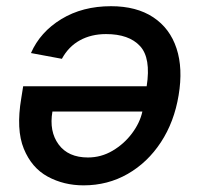

<svg xmlns="http://www.w3.org/2000/svg" viewBox="-20 -576 629 604"><path d="M329.2 -556.5Q409.4 -556.5 462 -521.7Q514.6 -486.9 535.3 -423.8Q556.1 -360.8 541.9 -276.3Q528.1 -192.5 486.2 -128.6Q444.2 -64.6 381.6 -28.8Q318.9 7.1 242.9 7.1Q180.8 7.1 130.1 -20.4Q79.5 -47.9 54.9 -108.1Q30.2 -168.3 46.9 -267L52.9 -304.7H441.4Q455.3 -393.5 420.5 -431.1Q385.7 -468.8 313.6 -468.8Q267 -468.8 231.4 -449.2Q195.7 -429.7 174.7 -391L77.4 -409.1Q106.5 -475.5 173.1 -516Q239.7 -556.5 329.2 -556.5ZM427.9 -225.1H144.9Q134.2 -162.6 164.4 -121.6Q194.6 -80.6 256.7 -80.6Q298.3 -80.6 334.3 -101.9Q370.4 -123.2 395.2 -156.4Q420.1 -189.6 427.9 -225.1Z"/></svg>

Font: Inter UI Medium
Style: Italic
Weight: 500
Italic angle: 9.39999°
Designer: Rasmus Andersson
Foundry: rsms
Version: 3.2;8d6f07862